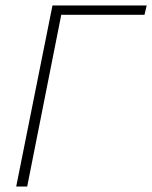

<svg xmlns="http://www.w3.org/2000/svg" viewBox="-20 -679 554 699"><path d="M39 0H79L203 -625H506L514 -659H171Z"/></svg>

Font: Source Sans Pro Light
Style: Italic
Weight: 300
Italic angle: -11°
Designer: Paul D. Hunt
Foundry: Adobe Systems Incorporated
Version: Version 3.006;hotconv 1.0.111;makeotfexe 2.5.65597